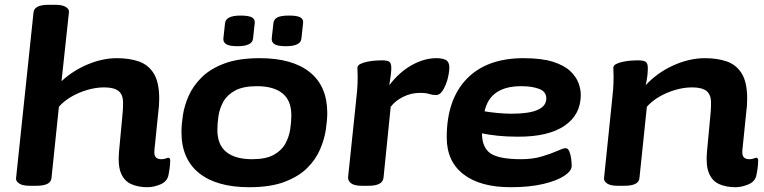

<svg xmlns="http://www.w3.org/2000/svg" viewBox="-20 -774 3193 802"><path d="M596 8Q557 8 528 -5Q499 -18 485.5 -50.5Q472 -83 477 -139L491 -289Q492 -300 493 -311.5Q494 -323 494 -345Q494 -379 475 -394Q456 -409 415 -409Q381 -409 345 -398.5Q309 -388 278 -370Q247 -352 226 -328L195 -30Q192 2 132 2H104Q74 2 60 -7.5Q46 -17 47 -29L120 -722Q123 -754 183 -754H211Q241 -754 255.5 -744.5Q270 -735 268 -723L237 -435Q286 -480 347.5 -505.5Q409 -531 468 -531Q520 -531 559.5 -517.5Q599 -504 622 -467.5Q645 -431 645 -362Q645 -346 644 -332Q643 -318 641 -304L625 -147Q623 -126 630.5 -117.5Q638 -109 654 -109Q665 -109 672.5 -112Q680 -115 683 -115Q691 -115 691 -103Q691 -99 690 -84.5Q689 -70 684 -44Q679 -16 650.5 -4Q622 8 596 8Z M1021 8Q885 8 811.5 -51Q738 -110 738 -222Q738 -253 744 -293Q750 -333 768.5 -374.5Q787 -416 823 -451.5Q859 -487 918 -509Q977 -531 1065 -531Q1201 -531 1274 -472.5Q1347 -414 1347 -302Q1347 -272 1341 -232Q1335 -192 1317 -150Q1299 -108 1263.5 -72.5Q1228 -37 1169 -14.5Q1110 8 1021 8ZM1033 -109Q1091 -109 1124 -127.5Q1157 -146 1172.5 -175Q1188 -204 1192.5 -235.5Q1197 -267 1197 -292Q1197 -354 1160 -384Q1123 -414 1053 -414Q995 -414 961.5 -395.5Q928 -377 912.5 -348.5Q897 -320 892.5 -289Q888 -258 888 -232Q888 -169 925.5 -139Q963 -109 1033 -109ZM1174 -581Q1141 -581 1127.5 -589Q1114 -597 1115 -613L1122 -677Q1124 -694 1139 -701.5Q1154 -709 1187 -709Q1221 -709 1234.5 -701.5Q1248 -694 1246 -677L1239 -613Q1236 -581 1174 -581ZM972 -581Q939 -581 925.5 -589Q912 -597 913 -613L920 -677Q923 -709 985 -709Q1018 -709 1032 -701.5Q1046 -694 1044 -677L1037 -613Q1034 -581 972 -581Z M1491 2Q1461 2 1447 -8Q1433 -18 1434 -34L1467 -349Q1470 -376 1472 -399.5Q1474 -423 1474 -453Q1474 -462 1473.5 -471Q1473 -480 1473 -491Q1473 -501 1485.5 -507Q1498 -513 1515.5 -516.5Q1533 -520 1549.5 -521Q1566 -522 1574 -522Q1594 -522 1604 -517.5Q1614 -513 1614.5 -491.5Q1615 -470 1606 -418Q1648 -473 1700 -502Q1752 -531 1803 -531Q1829 -531 1843 -523Q1857 -515 1857 -492Q1857 -480 1853.5 -460.5Q1850 -441 1842.5 -422Q1835 -403 1825 -390Q1815 -377 1801 -377Q1786 -377 1773 -381.5Q1760 -386 1734 -386Q1697 -386 1664 -369.5Q1631 -353 1612 -328L1582 -32Q1579 2 1519 2Z M2113 8Q1986 8 1916 -46Q1846 -100 1846 -200Q1846 -358 1929.5 -444.5Q2013 -531 2167 -531Q2242 -531 2289.5 -516Q2337 -501 2362 -477Q2387 -453 2396.5 -427Q2406 -401 2406 -378Q2406 -295 2338.5 -249Q2271 -203 2146 -203Q2097 -203 2059.5 -207Q2022 -211 1993 -217Q1994 -156 2030 -132.5Q2066 -109 2157 -109Q2205 -109 2243.5 -120.5Q2282 -132 2307.5 -143.5Q2333 -155 2342 -155Q2353 -155 2358.5 -141Q2364 -127 2366 -109.5Q2368 -92 2368 -81Q2368 -60 2337 -39.5Q2306 -19 2249 -5.5Q2192 8 2113 8ZM2117 -299Q2262 -299 2262 -363Q2262 -391 2232.5 -402.5Q2203 -414 2157 -414Q2027 -414 2004 -309Q2026 -305 2058.5 -302Q2091 -299 2117 -299Z M3052 8Q3013 8 2984 -5Q2955 -18 2941.5 -50.5Q2928 -83 2933 -139L2947 -289Q2948 -300 2949 -311.5Q2950 -323 2950 -345Q2950 -379 2931 -394Q2912 -409 2871 -409Q2837 -409 2801 -398.5Q2765 -388 2734 -370Q2703 -352 2682 -328L2651 -30Q2648 2 2588 2H2560Q2530 2 2516 -7.5Q2502 -17 2503 -29L2536 -349Q2539 -376 2541 -399.5Q2543 -423 2543 -453Q2543 -462 2542.5 -471Q2542 -480 2542 -491Q2542 -501 2554.5 -507Q2567 -513 2584.5 -516.5Q2602 -520 2618.5 -521Q2635 -522 2643 -522Q2669 -522 2677.5 -515.5Q2686 -509 2686 -490Q2686 -455 2677 -418Q2726 -471 2793 -501Q2860 -531 2924 -531Q2976 -531 3015.5 -517.5Q3055 -504 3078 -467.5Q3101 -431 3101 -362Q3101 -346 3100 -332Q3099 -318 3097 -304L3081 -147Q3079 -126 3086.5 -117.5Q3094 -109 3110 -109Q3121 -109 3128.5 -112Q3136 -115 3139 -115Q3147 -115 3147 -103Q3147 -99 3146 -84.5Q3145 -70 3140 -44Q3135 -16 3106.5 -4Q3078 8 3052 8Z"/></svg>

Font: Asap Expanded Expanded Regular
Style: Bold Italic
Weight: 700
Width: 7
Italic angle: -6°
Designer: Pablo Cosgaya
Foundry: Omnibus-Type
Version: Version 3.001; ttfautohint (v1.8.4.7-5d5b)